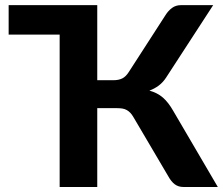

<svg xmlns="http://www.w3.org/2000/svg" viewBox="-20 -746 889 766"><path d="M14.5 -725.5H368V-426H433Q453 -426 467.5 -433Q482 -440 494 -459L640.5 -686Q651.5 -703.5 666.5 -714.5Q681.5 -725.5 702.5 -725.5H830.5L643 -437Q630.5 -417.5 613.5 -404.8Q596.5 -392 576 -384.5Q607.5 -376 629.8 -356.8Q652 -337.5 671.5 -303L849 0H712Q691.5 0 677.2 -10.8Q663 -21.5 651.5 -42.5L512.5 -278.5Q506.5 -289 499.8 -296Q493 -303 485.2 -307.2Q477.5 -311.5 468 -313Q458.5 -314.5 446.5 -314.5H368V0H218V-608H14.5Z"/></svg>

Font: Lato Heavy
Style: Regular
Weight: 800
Designer: Lukasz Dziedzic
Foundry: tyPoland Lukasz Dziedzic
Version: Version 2.007; 2014-02-27